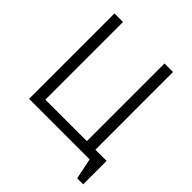

<svg xmlns="http://www.w3.org/2000/svg" viewBox="-234 -889 1175 1175"><g transform="rotate(45 353.0 -301.5)"><path d="M76 0H600L628 136H680V-67H583V-739H509V-67H150V-739H76Z"/></g></svg>

Font: Involve
Style: Regular
Weight: 400
Designer: Stefan Peev
Foundry: Context Ltd.
Version: Version 1.001